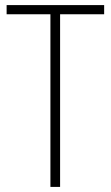

<svg xmlns="http://www.w3.org/2000/svg" viewBox="-20 -785 436 754"><path d="M216 -51H178V-729H6V-765H389V-729H216Z"/></svg>

Font: Noto Sans Tamil UI Condensed ExtraLight
Style: Regular
Weight: 200
Width: 3
Designer: Jelle Bosma - Monotype Design Team
Foundry: Monotype Imaging Inc.
Version: Version 2.004; ttfautohint (v1.8.4.7-5d5b)